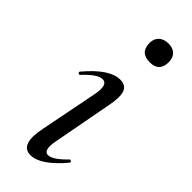

<svg xmlns="http://www.w3.org/2000/svg" viewBox="-208 -627 663 663"><g transform="rotate(45 123.5 -296.0)"><path d="M173 -509Q125 -509 125 -556Q125 -577 138 -589Q151 -601 173 -601Q195 -601 207 -589Q219 -577 219 -556Q219 -509 173 -509ZM108 9Q54 9 75 -89L116 -297Q127 -353 99 -353Q75 -353 34 -309Q30 -305 26 -309Q22 -313 26 -317Q92 -395 143 -395Q171 -395 179 -373Q187 -351 177 -302L137 -89Q126 -34 151 -34Q174 -34 214 -76Q216 -78 219 -77Q222 -76 223 -73Q224 -70 222 -68Q157 9 108 9Z"/></g></svg>

Font: Cormorant Infant Book
Style: Italic
Weight: 500
Italic angle: -10°
Designer: Christian Thalmann (Catharsis Fonts)
Version: Version 1.000;PS 002.000;hotconv 1.0.88;makeotf.lib2.5.64775